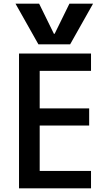

<svg xmlns="http://www.w3.org/2000/svg" viewBox="-20 -1020 590 1040"><path d="M64 -1000H192L272 -837H276L356 -1000H484L360 -780H188ZM83 0V-730H473V-636H195V-433H463V-340H195V-94H473V0Z"/></svg>

Font: M PLUS Code Latin SemiExpanded Medium
Style: Regular
Weight: 500
Width: 6
Designer: Coji Morishita
Foundry: UNDERFOREST DESIGN
Version: Version 1.002; ttfautohint (v1.8.3)